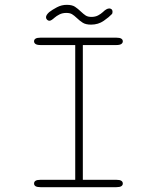

<svg xmlns="http://www.w3.org/2000/svg" viewBox="-20 -775 659 795"><path d="M147.5 0Q133.5 0 127.2 -4Q121 -8 121 -15Q121 -22.5 127.2 -26.5Q133.5 -30.5 147.5 -30.5H291.5V-588.5H147.5Q133.5 -588.5 127.2 -592.8Q121 -597 121 -604Q121 -611 127.2 -615Q133.5 -619 147.5 -619H462Q476 -619 482.2 -615Q488.5 -611 488.5 -604Q488.5 -597 482.2 -592.8Q476 -588.5 462 -588.5H323V-30.5H462Q476 -30.5 482.2 -26.5Q488.5 -22.5 488.5 -15Q488.5 -8 482.2 -4Q476 0 462 0ZM357 -673Q335 -673 322.5 -681Q310 -689 298 -700.5Q287 -711 278.2 -716.2Q269.5 -721.5 254.5 -721.5Q238.5 -721.5 226.2 -715.2Q214 -709 205.5 -701.5Q199.5 -696 194 -692.5Q188.5 -689 184.5 -689Q179.5 -689 175 -693.2Q170.5 -697.5 170.5 -703.5Q170.5 -713 184 -725Q197 -735 216 -745Q235 -755 256.5 -755Q278.5 -755 290.5 -747Q302.5 -739 315 -727Q325.5 -717 334.5 -711Q343.5 -705 358.5 -705Q374.5 -705 386.2 -711.2Q398 -717.5 406 -725Q413 -732 419.8 -736Q426.5 -740 432.5 -740Q438 -740 442 -736.5Q446 -733 446 -726Q446 -718.5 442 -715.5Q432.5 -705 409.8 -689Q387 -673 357 -673Z"/></svg>

Font: Sono ExtraLight
Style: Regular
Weight: 200
Designer: Tyler Finck
Foundry: Tyler Finck
Version: Version 2.112